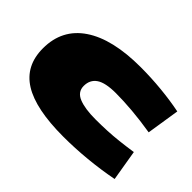

<svg xmlns="http://www.w3.org/2000/svg" viewBox="-107 -801 1053 1053"><g transform="rotate(45 419.5 -275.0)"><path d="M29 -254Q29 -402 146 -481Q263 -560 481 -560Q563 -560 644.5 -552Q726 -544 795 -530L765 -338Q685 -351 615 -357Q545 -363 486 -363Q405 -363 369 -338.5Q333 -314 333 -266Q333 -220 379.5 -201Q426 -182 508 -182Q555 -182 597.5 -184Q640 -186 685 -191Q730 -196 784 -204L814 -25Q726 -8 633 1Q540 10 451 10Q236 10 132.5 -54.5Q29 -119 29 -254Z"/></g></svg>

Font: Georama ExtraExtended Black
Style: Regular
Weight: 900
Width: 8
Designer: Jean-Baptiste Levee
Foundry: Production Type
Version: Version 1.000